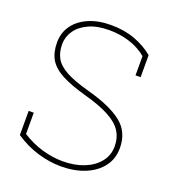

<svg xmlns="http://www.w3.org/2000/svg" viewBox="-133 -823 844 936"><g transform="rotate(20 289.0 -355.5)"><path d="M287.6 10.3Q230.5 10.3 168.7 -7.8Q106.9 -25.9 48.8 -64.9V-190.4H75.2V-80.1Q127.9 -46.9 182.1 -31.5Q236.3 -16.1 287.6 -16.1Q350.1 -16.1 398.4 -35.6Q446.8 -55.2 474.4 -90.1Q502 -125 502 -170.4Q502 -215.3 480.7 -248.5Q459.5 -281.7 411.6 -307.6Q363.8 -333.5 282.7 -356Q201.7 -378.4 153.8 -403.8Q106 -429.2 85.2 -464.4Q64.5 -499.5 64.5 -551.3Q64.5 -602.1 91.8 -640.1Q119.1 -678.2 168.7 -699.7Q218.3 -721.2 284.2 -721.2Q353 -721.2 408.4 -700.7Q463.9 -680.2 505.4 -645.5V-531.2H479V-630.9Q440.9 -662.6 391.1 -678.7Q341.3 -694.8 284.2 -694.8Q222.2 -694.8 179 -675Q135.7 -655.3 113.3 -622.8Q90.8 -590.3 90.8 -552.2Q90.8 -512.2 106.9 -481.7Q123 -451.2 166 -427.2Q209 -403.3 290 -381.3Q408.2 -349.6 468.5 -302.5Q528.8 -255.4 528.8 -171.4Q528.8 -115.2 497.3 -74.5Q465.8 -33.7 411.4 -11.7Q356.9 10.3 287.6 10.3Z"/></g></svg>

Font: Roboto Slab LO Thin
Style: Regular
Weight: 250
Designer: Google
Version: Version 2.00;September 28, 2018;FontCreator 11.5.0.2427 64-b